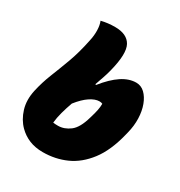

<svg xmlns="http://www.w3.org/2000/svg" viewBox="-179 -885 959 1021"><g transform="rotate(30 300.0 -374.5)"><path d="M567 -291Q540 -181 489.5 -115Q439 -49 373 -19.5Q307 10 231 10Q184 10 147.5 -5Q111 -20 83 -48Q48 -83 32 -135.5Q16 -188 30 -251Q43 -309 65 -364Q87 -419 110.5 -482.5Q134 -546 151 -629Q159 -664 158 -696Q157 -728 148 -749Q168 -754 189 -756.5Q210 -759 232 -759Q306 -759 331.5 -712.5Q357 -666 327 -548Q321 -524 312 -497.5Q303 -471 293 -443L298 -441Q345 -500 389.5 -529.5Q434 -559 478 -559Q508 -559 530.5 -537.5Q553 -516 566.5 -480Q580 -444 581.5 -399Q583 -354 571 -307ZM358 -375Q332 -375 300.5 -354Q269 -333 236 -291Q223 -255 213.5 -220Q204 -185 201 -154Q213 -152 231 -152Q269 -152 303.5 -178Q338 -204 358 -275L361 -285Q369 -312 373 -332Q377 -352 377 -371Q373 -373 368.5 -374Q364 -375 358 -375Z"/></g></svg>

Font: Recursive Sn Csl St Blk
Style: Italic
Weight: 900
Italic angle: -15°
Version: Version 1.079;hotconv 1.0.112;makeotfexe 2.5.65598; ttfautoh